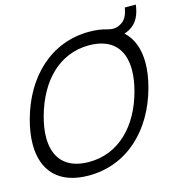

<svg xmlns="http://www.w3.org/2000/svg" viewBox="-119 -917 972 1037"><g transform="rotate(-15 367.0 -399.0)"><path d="M633.9 -676C643.7 -679 653.3 -683 662 -687.5C707.7 -712.5 727.1 -757 733.7 -811.5H672.2C665.6 -775.5 655.3 -741 614.8 -724C603.9 -719.3 593.5 -717.1 582.3 -717.1C573 -717.1 563.3 -718.6 552.1 -721.5C523 -730.5 489.7 -735 451.7 -735C236.7 -735 79.1 -581.5 19.8 -360C6.7 -311.4 0.2 -266.1 0.2 -224.9C0.2 -78.5 82.9 15 250.8 15C466.3 15 623.9 -138.5 683.3 -360C696.3 -408.7 702.9 -454.1 702.9 -495.3C702.9 -572.1 680 -634.3 633.9 -676ZM269.7 -55.5C141.2 -56.3 79.9 -128 79.9 -241.7C79.9 -277.3 85.9 -317.1 97.8 -360C147.4 -539.6 263.5 -664.5 431.8 -664.5C432.2 -664.5 432.5 -664.5 432.8 -664.5C561.7 -663.7 622.4 -591.5 622.4 -477.2C622.4 -441.9 616.6 -402.5 605.3 -360C557.1 -180.4 439 -55.5 270.7 -55.5C270.3 -55.5 270 -55.5 269.7 -55.5Z"/></g></svg>

Font: Manrope
Style: RegularItalic
Weight: 400
Italic angle: -15°
Designer: Mikhail Sharanda
Foundry: Mikhail Sharanda
Version: Version 4.502;hotconv 1.0.109;makeotfexe 2.5.65596